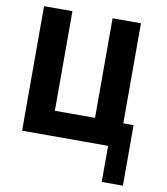

<svg xmlns="http://www.w3.org/2000/svg" viewBox="-96 -783 926 1065"><g transform="rotate(10 367.0 -250.5)"><path d="M451.2 -142.2H225V-703.2H65.2V-1.9H549.5V201.4H668.8V-139.6H611V-703.2H451.2Z"/></g></svg>

Font: Sztylet
Style: Bd
Weight: 700
Foundry: Cannot Into Space Fonts, PlusOne Fonts
Version: Version 0.12